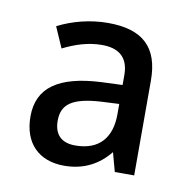

<svg xmlns="http://www.w3.org/2000/svg" viewBox="-50 -772 437 439"><g transform="rotate(10 168.5 -552.5)"><path d="M168 -722C126 -722 85 -711 52 -694L73 -646C101 -660 131 -670 163 -670C200 -670 225 -654 225 -611V-588L175 -586C78 -581 30 -548 30 -481C30 -418 67 -383 125 -383C171 -383 205 -402 230 -433L242 -389H287V-609C287 -687 248 -722 168 -722ZM184 -542 225 -544V-520C225 -467 199 -433 142 -433C112 -433 93 -448 93 -482C93 -519 115 -538 184 -542Z"/></g></svg>

Font: Noto Sans Ethiopic SemiCondensed
Style: Regular
Weight: 400
Width: 4
Designer: Monotype Design Team
Foundry: Monotype Imaging Inc.
Version: Version 2.102